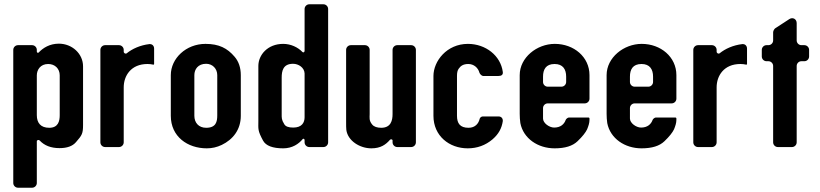

<svg xmlns="http://www.w3.org/2000/svg" viewBox="-20 -687 3831 897"><path d="M152 -446V-454C152 -466 142 -476 130 -476H64C52 -476 42 -466 42 -454V168C42 180 52 190 64 190H130C142 190 152 180 152 168V-27C152 -33 161 -35 165 -31C187 -7 218 5 258 5C293 5 319 -4 335 -23C363 -55 368 -63 368 -103V-377C368 -436 317 -483 255 -483C212 -483 181 -463 161 -442C158 -438 152 -441 152 -446ZM205 -388C237 -388 259 -366 259 -335V-149C259 -121 252 -90 210 -90C170 -90 152 -113 152 -149V-335C152 -361 169 -388 205 -388Z M700 -389V-460C700 -473 691 -482 678 -481C635 -476 598 -459 572 -438C567 -434 558 -438 558 -446V-454C558 -466 548 -476 536 -476H471C459 -476 449 -466 449 -454V-22C449 -10 459 0 471 0H536C548 0 558 -10 558 -22V-279C558 -333 592 -388 669 -388C678 -388 687 -387 696 -385C698 -384 700 -386 700 -389Z M946 6C970 6 993 1 1016 -10C1068 -35 1105 -81 1105 -146V-336C1105 -371 1095 -400 1076 -422C1042 -462 1003 -482 940 -482C849 -482 778 -414 778 -336V-146C778 -49 856 6 946 6ZM943 -389C973 -389 995 -366 995 -336V-148C995 -118 989 -90 943 -90C908 -90 888 -114 888 -146V-336C888 -363 905 -389 943 -389Z M1303 -482C1230 -482 1187 -430 1187 -379V-122C1187 -84 1183 -78 1209 -30C1222 -6 1254 6 1303 6C1346 6 1376 -15 1394 -37C1397 -41 1403 -38 1403 -33V-22C1403 -10 1413 0 1425 0H1491C1503 0 1513 -10 1513 -22V-645C1513 -657 1503 -667 1491 -667H1425C1413 -667 1403 -657 1403 -645V-449C1403 -443 1396 -440 1393 -444C1372 -466 1339 -482 1303 -482ZM1403 -344V-139C1403 -114 1390 -91 1350 -91C1328 -91 1314 -96 1308 -107C1295 -127 1296 -138 1296 -153V-324C1296 -355 1302 -389 1349 -389C1375 -389 1402 -371 1403 -344Z M1814 -31V-22C1814 -10 1824 0 1836 0H1901C1913 0 1923 -10 1923 -22V-454C1923 -466 1913 -476 1901 -476H1836C1824 -476 1814 -466 1814 -454V-154C1814 -124 1806 -90 1761 -90C1742 -90 1727 -95 1719 -105C1703 -124 1707 -138 1707 -154V-454C1707 -466 1697 -476 1685 -476H1619C1607 -476 1597 -466 1597 -454V-118C1597 -101 1597 -89 1598 -80C1605 -29 1661 6 1715 6C1759 6 1783 -12 1802 -34C1806 -38 1814 -36 1814 -31Z M2165 6C2209 6 2248 -8 2281 -36C2310 -61 2324 -88 2329 -121C2330 -134 2322 -143 2309 -143H2235C2229 -143 2222 -137 2221 -132C2216 -110 2200 -90 2169 -90C2129 -90 2115 -111 2115 -146V-332C2115 -347 2117 -358 2123 -366C2132 -379 2144 -388 2168 -388C2194 -388 2214 -370 2220 -347C2222 -341 2231 -332 2237 -332H2308C2322 -332 2331 -337 2329 -351C2319 -427 2249 -482 2166 -482C2067 -482 2005 -401 2005 -332V-146C2005 -52 2079 6 2165 6Z M2408 -336V-155C2408 -141 2409 -126 2411 -112C2425 -40 2493 6 2571 6C2620 6 2655 -5 2678 -27C2701 -49 2716 -68 2723 -83C2729 -98 2734 -112 2734 -127V-133C2734 -136 2732 -138 2729 -138H2638C2633 -138 2625 -132 2623 -127C2616 -107 2599 -91 2569 -91C2546 -91 2517 -112 2517 -133V-182C2517 -194 2527 -204 2539 -204H2712C2724 -204 2734 -214 2734 -226V-336C2734 -421 2661 -482 2572 -482C2488 -482 2408 -418 2408 -336ZM2571 -388C2610 -388 2625 -363 2625 -329V-304C2625 -292 2615 -282 2603 -282H2539C2527 -282 2517 -292 2517 -304V-329C2517 -362 2530 -388 2571 -388Z M2814 -336V-155C2814 -141 2815 -126 2817 -112C2831 -40 2899 6 2977 6C3026 6 3061 -5 3084 -27C3107 -49 3122 -68 3129 -83C3135 -98 3140 -112 3140 -127V-133C3140 -136 3138 -138 3135 -138H3044C3039 -138 3031 -132 3029 -127C3022 -107 3005 -91 2975 -91C2952 -91 2923 -112 2923 -133V-182C2923 -194 2933 -204 2945 -204H3118C3130 -204 3140 -214 3140 -226V-336C3140 -421 3067 -482 2978 -482C2894 -482 2814 -418 2814 -336ZM2977 -388C3016 -388 3031 -363 3031 -329V-304C3031 -292 3021 -282 3009 -282H2945C2933 -282 2923 -292 2923 -304V-329C2923 -362 2936 -388 2977 -388Z M3470 -389V-460C3470 -473 3461 -482 3448 -481C3405 -476 3368 -459 3342 -438C3337 -434 3328 -438 3328 -446V-454C3328 -466 3318 -476 3306 -476H3241C3229 -476 3219 -466 3219 -454V-22C3219 -10 3229 0 3241 0H3306C3318 0 3328 -10 3328 -22V-279C3328 -333 3362 -388 3439 -388C3448 -388 3457 -387 3466 -385C3468 -384 3470 -386 3470 -389Z M3614 0H3680C3692 0 3702 -10 3702 -22V-379C3702 -391 3712 -401 3724 -401H3738C3750 -401 3760 -411 3760 -423V-454C3760 -466 3750 -476 3738 -476H3724C3712 -476 3702 -486 3702 -498V-579C3702 -598 3684 -608 3668 -598L3602 -555C3597 -552 3592 -542 3592 -536V-498C3592 -486 3582 -476 3570 -476H3561C3549 -476 3539 -466 3539 -454V-423C3539 -411 3549 -401 3561 -401H3570C3582 -401 3592 -391 3592 -379V-22C3592 -10 3602 0 3614 0Z"/></svg>

Font: DIN Rundschrift
Style: Mittel
Weight: 400
Version: Version 1.027